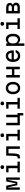

<svg xmlns="http://www.w3.org/2000/svg" viewBox="3654 -4546 1091 8440"><g transform="rotate(-90 4200.0 -325.5)"><path d="M80 0V-600H257L348 -177H359L448 -600H620V0H518V-260L522 -520H511L425 -110H277L189 -520H178L182 -260V0Z M845 -600H1137V-103H1318V0H845V-103H1027V-497H845ZM1074 -689Q1035 -689 1013 -710.5Q991 -732 991 -770Q991 -808 1013 -829.5Q1035 -851 1074 -851Q1113 -851 1135 -829.5Q1157 -808 1157 -770Q1157 -732 1135 -710.5Q1113 -689 1074 -689Z M1457 8V-93H1475Q1501 -93 1518 -98.5Q1535 -104 1545 -121.5Q1555 -139 1560.5 -176.5Q1566 -214 1569 -279L1581 -600H1987V0H1877V-497H1682L1674 -249Q1670 -162 1658 -111Q1646 -60 1624 -34Q1602 -8 1568 0Q1534 8 1487 8Z M2245 -600H2537V-103H2718V0H2245V-103H2427V-497H2245ZM2474 -689Q2435 -689 2413 -710.5Q2391 -732 2391 -770Q2391 -808 2413 -829.5Q2435 -851 2474 -851Q2513 -851 2535 -829.5Q2557 -808 2557 -770Q2557 -732 2535 -710.5Q2513 -689 2474 -689Z M3345 152V0H2913V-600H3023V-103H3266V-600H3376V-103H3449V152Z M3645 -600H3937V-103H4118V0H3645V-103H3827V-497H3645ZM3874 -689Q3835 -689 3813 -710.5Q3791 -732 3791 -770Q3791 -808 3813 -829.5Q3835 -851 3874 -851Q3913 -851 3935 -829.5Q3957 -808 3957 -770Q3957 -732 3935 -710.5Q3913 -689 3874 -689Z M4550 16Q4467 16 4406 -22.5Q4345 -61 4311.5 -132Q4278 -203 4278 -300Q4278 -397 4311.5 -468Q4345 -539 4406 -577.5Q4467 -616 4550 -616Q4633 -616 4694 -577.5Q4755 -539 4788.5 -468Q4822 -397 4822 -300Q4822 -203 4788.5 -132Q4755 -61 4694 -22.5Q4633 16 4550 16ZM4550 -87Q4627 -87 4670 -143Q4713 -199 4713 -300Q4713 -401 4670 -457Q4627 -513 4550 -513Q4473 -513 4430 -457Q4387 -401 4387 -300Q4387 -199 4430 -143Q4473 -87 4550 -87Z M5013 0V-600H5123V-347H5377V-600H5487V0H5377V-243H5123V0Z M6221 -184Q6199 -91 6130.5 -37.5Q6062 16 5965 16Q5838 16 5767 -68.5Q5696 -153 5696 -305Q5696 -401 5728.5 -470.5Q5761 -540 5821 -578Q5881 -616 5962 -616Q6077 -616 6141 -536Q6205 -456 6205 -310Q6205 -299 6204 -287Q6203 -275 6203 -264H5805Q5813 -176 5853.5 -130Q5894 -84 5965 -84Q6065 -84 6118 -184ZM5962 -516Q5898 -516 5858 -475.5Q5818 -435 5807 -361H6100Q6091 -437 6056 -476.5Q6021 -516 5962 -516Z M6404 200V-600H6514V-545H6544Q6564 -578 6603.5 -597Q6643 -616 6692 -616Q6767 -616 6822 -577.5Q6877 -539 6907 -468Q6937 -397 6937 -300Q6937 -203 6907 -132Q6877 -61 6822 -22.5Q6767 16 6692 16Q6643 16 6603.5 -3Q6564 -22 6544 -55H6514V200ZM6669 -87Q6744 -87 6785.5 -143Q6827 -199 6827 -300Q6827 -401 6785.5 -457Q6744 -513 6669 -513Q6593 -513 6551.5 -457Q6510 -401 6510 -300Q6510 -199 6551.5 -143Q6593 -87 6669 -87Z M7145 -600H7437V-103H7618V0H7145V-103H7327V-497H7145ZM7374 -689Q7335 -689 7313 -710.5Q7291 -732 7291 -770Q7291 -808 7313 -829.5Q7335 -851 7374 -851Q7413 -851 7435 -829.5Q7457 -808 7457 -770Q7457 -732 7435 -710.5Q7413 -689 7374 -689Z M7831 0V-600H8093Q8189 -600 8241.5 -556Q8294 -512 8294 -432Q8294 -393 8271.5 -361.5Q8249 -330 8211 -316V-304Q8254 -288 8279 -252Q8304 -216 8304 -168Q8304 -88 8250 -44Q8196 0 8099 0ZM7941 -350H8094Q8140 -350 8164.5 -369.5Q8189 -389 8189 -424Q8189 -459 8164.5 -478.5Q8140 -498 8094 -498H7941ZM7941 -102H8100Q8146 -102 8170.5 -121.5Q8195 -141 8195 -178Q8195 -215 8170.5 -234.5Q8146 -254 8100 -254H7941Z"/></g></svg>

Font: Martian Mono
Style: Regular
Weight: 400
Monospace: yes
Designer: Roman Shamin
Foundry: Evil Martians
Version: Version 1.000; ttfautohint (v1.8.4.7-5d5b)